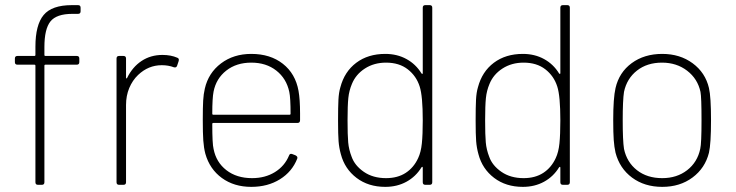

<svg xmlns="http://www.w3.org/2000/svg" viewBox="-20 -720 2866 748"><path d="M118 -10V-464Q118 -468 114 -468H48Q38 -468 38 -478V-492Q38 -502 48 -502H114Q118 -502 118 -506V-538Q118 -623 150 -661.5Q182 -700 260 -700H284Q294 -700 294 -690V-676Q294 -666 284 -666H262Q200 -666 176.5 -636.5Q153 -607 153 -537V-506Q153 -502 157 -502H279Q289 -502 289 -492V-478Q289 -468 279 -468H157Q153 -468 153 -464V-10Q153 0 143 0H128Q118 0 118 -10Z M434 -10V-492Q434 -502 444 -502H461Q471 -502 471 -492V-418Q471 -415 472.5 -414.5Q474 -414 475 -416Q496 -459 531.5 -482.5Q567 -506 613 -506Q646 -506 671 -495Q679 -492 676 -482L670 -464Q667 -455 657 -458Q636 -466 610 -466Q558 -466 518 -428Q496 -407 483.5 -377Q471 -347 471 -311V-10Q471 0 461 0H444Q434 0 434 -10Z M780 -121Q774 -144 772 -172.5Q770 -201 770 -253Q770 -302 771.5 -328Q773 -354 778 -375Q792 -436 841 -473Q890 -510 959 -510Q1033 -510 1082 -471.5Q1131 -433 1143 -366Q1149 -333 1149 -278V-252Q1149 -241 1139 -241H811Q807 -241 807 -237Q807 -159 812 -140Q822 -88 862 -57Q902 -26 962 -26Q1013 -26 1051 -49.5Q1089 -73 1106 -114Q1109 -123 1118 -120L1131 -115Q1141 -110 1138 -102Q1118 -51 1070.5 -21.5Q1023 8 959 8Q892 8 844.5 -26.5Q797 -61 780 -121ZM811 -273H1108Q1112 -273 1112 -277Q1112 -339 1107 -362Q1096 -414 1056.5 -445Q1017 -476 959 -476Q901 -476 861.5 -445Q822 -414 812 -363Q807 -338 807 -277Q807 -273 811 -273Z M1308 -119Q1301 -144 1299 -170Q1297 -196 1297 -250Q1297 -304 1298.5 -332Q1300 -360 1306 -380Q1322 -441 1368 -475.5Q1414 -510 1481 -510Q1527 -510 1563.5 -490Q1600 -470 1622 -434Q1627 -429 1627 -436V-690Q1627 -700 1637 -700H1654Q1664 -700 1664 -690V-10Q1664 0 1654 0H1637Q1627 0 1627 -10V-66Q1627 -73 1622 -68Q1600 -32 1563.5 -12Q1527 8 1481 8Q1415 8 1369 -27Q1323 -62 1308 -119ZM1350 -109Q1362 -75 1397.5 -50.5Q1433 -26 1484 -26Q1529 -26 1560.5 -46.5Q1592 -67 1609 -104Q1620 -127 1623.5 -161.5Q1627 -196 1627 -251Q1627 -346 1615 -383Q1602 -424 1568.5 -450Q1535 -476 1484 -476Q1437 -476 1401.5 -453Q1366 -430 1351 -393Q1340 -367 1337 -338Q1334 -309 1334 -251Q1334 -194 1336.5 -165.5Q1339 -137 1350 -109Z M1844 -119Q1837 -144 1835 -170Q1833 -196 1833 -250Q1833 -304 1834.5 -332Q1836 -360 1842 -380Q1858 -441 1904 -475.5Q1950 -510 2017 -510Q2063 -510 2099.5 -490Q2136 -470 2158 -434Q2163 -429 2163 -436V-690Q2163 -700 2173 -700H2190Q2200 -700 2200 -690V-10Q2200 0 2190 0H2173Q2163 0 2163 -10V-66Q2163 -73 2158 -68Q2136 -32 2099.5 -12Q2063 8 2017 8Q1951 8 1905 -27Q1859 -62 1844 -119ZM1886 -109Q1898 -75 1933.5 -50.5Q1969 -26 2020 -26Q2065 -26 2096.5 -46.5Q2128 -67 2145 -104Q2156 -127 2159.5 -161.5Q2163 -196 2163 -251Q2163 -346 2151 -383Q2138 -424 2104.5 -450Q2071 -476 2020 -476Q1973 -476 1937.5 -453Q1902 -430 1887 -393Q1876 -367 1873 -338Q1870 -309 1870 -251Q1870 -194 1872.5 -165.5Q1875 -137 1886 -109Z M2378 -125Q2373 -147 2371 -174.5Q2369 -202 2369 -252Q2369 -338 2378 -377Q2392 -438 2441 -474Q2490 -510 2560 -510Q2629 -510 2678.5 -473.5Q2728 -437 2742 -377Q2750 -343 2750 -252Q2750 -160 2742 -125Q2727 -65 2678 -28.5Q2629 8 2560 8Q2491 8 2442.5 -28Q2394 -64 2378 -125ZM2411 -140Q2422 -88 2461.5 -57Q2501 -26 2560 -26Q2617 -26 2657 -57Q2697 -88 2708 -140Q2713 -161 2713 -251Q2713 -341 2709 -362Q2698 -413 2657 -444.5Q2616 -476 2559 -476Q2501 -476 2461.5 -445Q2422 -414 2411 -362Q2406 -330 2406 -251Q2406 -172 2411 -140Z"/></svg>

Font: Barlow GEO Extra Light
Style: Regular
Weight: 200
Designer: Jeremy Tribby
Foundry: Tribby Type
Version: Version 1.408